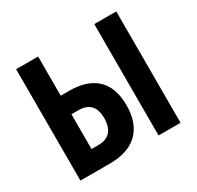

<svg xmlns="http://www.w3.org/2000/svg" viewBox="-153 -890 1092 1066"><g transform="rotate(-30 393.0 -357.0)"><path d="M72 0V-714H213V-463H266Q383 -463 443 -405Q503 -347 503 -235Q503 -121 441 -60.5Q379 0 262 0ZM573 0V-714H714V0ZM213 -121H256Q360 -121 360 -235Q360 -344 256 -344H213Z"/></g></svg>

Font: Noto Sans Condensed
Style: Bold
Weight: 700
Width: 3
Designer: Monotype Design Team
Foundry: Monotype Imaging Inc.
Version: Version 2.013; ttfautohint (v1.8.4.7-5d5b)